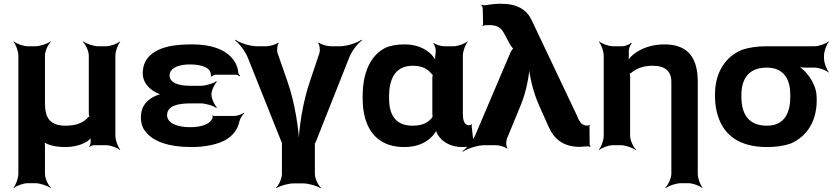

<svg xmlns="http://www.w3.org/2000/svg" viewBox="-20 -775 4445 1025"><path d="M464 -17C464 -9 460 3 456 7L458 10C462 5 474 0 482 0H546C570 0 607 14 620 26L622 24C610 11 596 -26 596 -50V-478C596 -502 610 -539 622 -552L620 -554C607 -542 570 -528 546 -528H504C480 -528 440 -542 424 -554L422 -552C437 -539 454 -502 454 -478V-169C454 -166 456 -152 458 -151L460 -154C458 -155 447 -147 446 -144C422 -119 386 -104 330 -104C241 -104 220 -152 220 -226V-478C220 -502 237 -539 252 -552L250 -554C234 -542 194 -528 170 -528H128C104 -528 67 -542 54 -554L52 -552C64 -539 78 -502 78 -478V153C78 177 64 214 52 227L54 229C67 217 104 203 128 203H170C194 203 234 217 250 229L252 227C237 214 220 177 220 153V2C220 -5 219 -17 216 -22L212 -20C215 -15 225 -9 233 -6C259 5 291 10 326 10C378 10 417 -2 448 -22C456 -28 466 -37 468 -44L466 -45C463 -39 463 -26 464 -17Z M994 -96C935 -96 872 -114 872 -160C872 -210 929 -223 995 -223H1052C1078 -223 1121 -210 1134 -199L1138 -202C1126 -213 1109 -247 1109 -269V-272C1109 -293 1126 -327 1138 -338L1134 -341C1121 -330 1078 -317 1052 -317H995C936 -317 885 -332 885 -373C885 -380 887 -387 891 -394C906 -419 945 -431 994 -431C1038 -431 1086 -422 1101 -395C1105 -389 1107 -372 1106 -367L1110 -366C1112 -370 1123 -376 1132 -376H1240C1247 -376 1255 -371 1258 -368L1262 -371C1258 -375 1252 -382 1252 -388C1250 -409 1244 -427 1234 -444C1198 -503 1123 -538 1004 -538C960 -538 920 -535 884 -528C808 -511 742 -471 742 -384C742 -337 772 -304 808 -284C819 -277 838 -270 848 -269V-273C838 -274 820 -268 808 -262C764 -242 732 -207 732 -149C732 -124 737 -101 750 -82C790 -21 876 10 1004 10C1080 10 1148 -6 1188 -30C1220 -50 1249 -81 1258 -126C1261 -142 1274 -162 1284 -170L1282 -173C1272 -165 1247 -156 1230 -156H1121C1119 -156 1117 -158 1116 -159L1112 -157C1113 -156 1116 -153 1116 -151C1107 -111 1053 -96 994 -96Z M1514 -342 1462 -491C1457 -506 1460 -536 1468 -545L1464 -547C1455 -538 1421 -528 1402 -528H1352C1314 -528 1260 -546 1237 -563L1235 -559C1258 -543 1292 -498 1305 -462L1482 -19C1483 -18 1487 -9 1488 -9L1486 -13C1485 -13 1485 -4 1485 -3V154C1485 178 1468 215 1453 228L1455 230C1471 218 1518 204 1548 204H1598C1628 204 1675 218 1691 230L1694 228C1679 215 1661 178 1661 154V1C1661 0 1661 -9 1660 -9L1658 -5C1659 -5 1664 -14 1665 -15L1842 -462C1854 -498 1889 -543 1912 -559L1910 -563C1887 -546 1832 -528 1794 -528H1745C1726 -528 1692 -538 1682 -548L1678 -545C1687 -536 1690 -506 1685 -491L1635 -342C1596 -230 1573 -80 1574 8H1578C1577 -80 1554 -229 1514 -342Z M2483 -107 2486 -104 2482 -106C2455 -109 2451 -140 2451 -171V-478C2451 -502 2465 -539 2477 -552L2475 -554C2462 -542 2425 -528 2401 -528H2352C2334 -528 2306 -537 2297 -545L2293 -542C2302 -535 2308 -510 2306 -497C2304 -482 2300 -458 2305 -446L2309 -447C2305 -457 2292 -475 2281 -486C2249 -516 2205 -538 2139 -538C2097 -538 2060 -531 2034 -518C1954 -475 1916 -382 1916 -260V-250C1916 -212 1920 -177 1929 -145C1953 -59 2014 10 2138 10C2209 10 2256 -14 2288 -48C2299 -59 2311 -77 2312 -87H2307C2306 -77 2314 -58 2323 -47C2349 -11 2395 10 2448 10C2469 10 2484 8 2499 2C2503 1 2511 2 2514 4L2516 0C2513 -1 2508 -8 2508 -13L2498 -102C2497 -105 2500 -108 2501 -110L2498 -112C2497 -111 2494 -107 2492 -107ZM2288 -360V-171C2288 -165 2289 -159 2289 -153C2289 -153 2290 -149 2291 -149C2291 -149 2291 -153 2291 -153C2290 -153 2288 -149 2288 -149C2267 -121 2236 -104 2182 -104C2084 -104 2057 -172 2057 -250V-260C2057 -341 2082 -424 2183 -424C2232 -424 2261 -408 2281 -384C2282 -382 2292 -373 2293 -374L2291 -378C2290 -377 2288 -363 2288 -360Z M3111 -105C3081 -105 3069 -136 3060 -158L2817 -670C2791 -723 2743 -755 2652 -755C2623 -755 2594 -751 2569 -747C2564 -746 2554 -748 2551 -750L2549 -747C2552 -745 2557 -737 2557 -732L2559 -644C2559 -642 2556 -639 2555 -638L2559 -635C2560 -636 2562 -639 2565 -640C2574 -640 2581 -641 2592 -641C2637 -641 2656 -625 2671 -597L2705 -534C2707 -530 2719 -514 2723 -514V-518C2719 -518 2708 -502 2706 -497L2523 -67C2510 -30 2473 15 2449 32L2451 35C2475 18 2530 0 2569 0H2627C2645 0 2678 10 2686 18L2689 16C2681 7 2681 -21 2686 -34L2759 -211C2789 -282 2808 -380 2808 -437L2803 -436C2803 -380 2826 -283 2858 -212L2908 -100C2936 -36 2984 9 3075 9C3093 8 3108 7 3121 6C3124 6 3129 8 3130 10L3133 7C3131 5 3128 1 3128 -2L3127 -102C3127 -104 3129 -106 3130 -107L3127 -109C3126 -108 3125 -106 3123 -106V-105Z M3464 -424C3532 -424 3564 -394 3564 -338V153C3564 177 3546 214 3531 227L3534 229C3550 217 3590 203 3614 203H3655C3679 203 3716 217 3729 229L3731 227C3719 214 3705 177 3705 153V-338C3705 -463 3656 -538 3527 -538C3455 -538 3400 -515 3361 -484C3347 -473 3333 -456 3328 -445L3332 -443C3336 -454 3338 -474 3337 -489V-496C3335 -510 3343 -535 3353 -543L3349 -546C3340 -537 3316 -528 3301 -528H3253C3229 -528 3192 -542 3179 -554L3177 -552C3189 -539 3203 -502 3203 -478V-50C3203 -26 3189 11 3177 24L3179 26C3192 14 3229 0 3253 0H3294C3318 0 3358 14 3374 26L3376 24C3361 11 3344 -26 3344 -50V-362C3344 -366 3343 -383 3340 -385L3338 -382C3340 -380 3353 -387 3355 -390C3380 -410 3415 -424 3464 -424Z M4379 -464V-478C4379 -502 4393 -539 4405 -552L4403 -554C4390 -542 4353 -528 4329 -528H4073C4023 -528 3980 -522 3941 -509C3853 -472 3797 -390 3797 -269V-259C3797 -220 3803 -185 3814 -152C3845 -58 3922 10 4074 10C4123 10 4165 4 4202 -9C4284 -45 4340 -123 4340 -239V-249C4340 -266 4338 -282 4334 -297C4322 -337 4300 -371 4273 -398C4263 -407 4248 -420 4239 -424L4237 -420C4246 -416 4264 -414 4278 -414H4329C4353 -414 4390 -400 4403 -388L4405 -390C4393 -403 4379 -440 4379 -464ZM4073 -414C4169 -414 4199 -346 4199 -269V-259C4199 -180 4173 -104 4074 -104C3969 -104 3938 -175 3938 -259V-269C3938 -349 3973 -414 4073 -414Z"/></svg>

Font: Asimov
Style: EdgeWide
Weight: 500
Designer: Google
Version: Version 2.000980: 2014